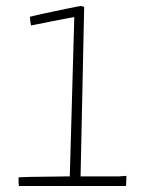

<svg xmlns="http://www.w3.org/2000/svg" viewBox="-20 -621 485 641"><path d="M84 -536Q83 -538 81.5 -548Q80 -558 80 -565Q80 -565 92 -568Q104 -571 122.5 -575Q141 -579 162.5 -583.5Q184 -588 203 -592Q222 -596 235 -598.5Q248 -601 250 -601Q253 -601 257 -599Q259 -598 261 -598L249 -32H350Q361 -32 371 -32Q381 -32 388 -33Q396 -33 402 -34Q402 -28 401.5 -14Q401 0 400 0H43Q43 -1 42.5 -5Q42 -9 42 -14Q42 -19 42 -23.5Q42 -28 42 -29Q42 -29 54 -29.5Q66 -30 84 -30.5Q102 -31 123.5 -31Q145 -31 164 -31.5Q183 -32 196.5 -32Q210 -32 213 -32L228 -564Q226 -564 203 -559.5Q180 -555 154 -550L84 -536Z"/></svg>

Font: Yanone Kaffeesatz Thin
Style: Regular
Weight: 250
Designer: Yanone
Foundry: Yanone Font Production. Not for release.
Version: Version 1.002